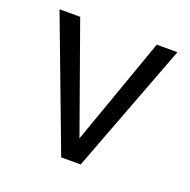

<svg xmlns="http://www.w3.org/2000/svg" viewBox="-90 -541 621 629"><g transform="rotate(20 220.5 -227.0)"><path d="M254 0H186L15 -454H87L221 -79L354 -454H426Z"/></g></svg>

Font: Tajawal
Style: Regular
Weight: 400
Designer: Boutros Fonts
Foundry: Created by Boutros International 2017
Version: Version 1.700